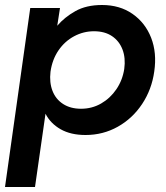

<svg xmlns="http://www.w3.org/2000/svg" viewBox="-40 -528 662 768"><path d="M-20 220 81 -496H200L189 -425Q218 -459 261.5 -483.5Q305 -508 368 -508Q439 -508 490 -472.5Q541 -437 564.5 -377Q588 -317 577 -242Q567 -170 528.5 -112Q490 -54 431 -21Q372 12 302 12Q243 12 202.5 -11Q162 -34 142 -73L100 220ZM284 -93Q328 -93 364.5 -114Q401 -135 425.5 -171Q450 -207 457 -252Q463 -296 450 -330Q437 -364 408 -383.5Q379 -403 336 -403Q294 -403 256.5 -383Q219 -363 194 -326.5Q169 -290 162 -241Q157 -198 170 -164.5Q183 -131 212.5 -112Q242 -93 284 -93Z"/></svg>

Font: Host Grotesk Light SemiBold
Style: Italic
Weight: 600
Italic angle: -8°
Version: Version 1.003